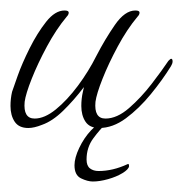

<svg xmlns="http://www.w3.org/2000/svg" viewBox="-25 -237 349 366"><path d="M29 7Q11 7 3 -5Q-5 -17 -5 -35Q-5 -49 -2 -62Q0 -68 8.5 -92Q17 -116 31.5 -145Q46 -174 63 -195.5Q80 -217 98 -217Q106 -217 106 -213Q106 -209 102 -205Q82 -181 64.5 -148.5Q47 -116 35.5 -87Q24 -58 22 -43Q19 -11 41 -11Q60 -11 81.5 -28.5Q103 -46 123.5 -73.5Q144 -101 159 -131Q175 -162 194 -189.5Q213 -217 233 -217Q241 -217 241 -213Q241 -209 237 -205Q217 -181 199.5 -148.5Q182 -116 170.5 -87Q159 -58 157 -43Q154 -11 176 -11Q198 -11 221 -31Q244 -51 264 -77Q284 -103 296 -121Q300 -125 301 -125Q304 -125 304 -120Q304 -116 301 -111Q285 -85 262.5 -57.5Q240 -30 215 -11.5Q190 7 164 7Q146 7 138 -5Q130 -17 130 -35Q130 -49 133 -62L135 -71Q116 -46 95.5 -26Q75 -6 55 1Q40 7 29 7ZM152 109Q142 109 129.5 103Q117 97 117 78Q117 64 126 45Q135 26 148.5 11.5Q162 -3 173 -3L177 -1Q166 9 153 26.5Q140 44 140 67Q140 79 146.5 84Q153 89 163 89Q190 89 218 76Q221 74 221 80Q220 86 208.5 93Q197 100 181 104.5Q165 109 152 109Z"/></svg>

Font: Waterfall
Style: Regular
Weight: 400
Designer: Robert E. Leuschke
Foundry: Robert E. Leuschke
Version: Version 1.010; ttfautohint (v1.8.3)